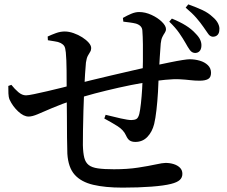

<svg xmlns="http://www.w3.org/2000/svg" viewBox="-20 -829 1040 878"><path d="M870 -587Q857 -588 848 -600.5Q839 -613 828 -633Q816 -654 799.5 -678Q783 -702 754 -730L766 -744Q803 -729 829.5 -712.5Q856 -696 874 -676Q890 -660 896 -646Q902 -632 901 -618Q900 -602 891.5 -594Q883 -586 870 -587ZM540 29Q461 29 406 16Q351 3 321.5 -30Q292 -63 288 -126Q287 -157 286.5 -201Q286 -245 286 -295.5Q286 -346 285 -397Q285 -455 284.5 -506.5Q284 -558 281 -589Q279 -610 274 -618Q269 -626 258 -632Q246 -638 230 -640Q214 -642 199 -645L198 -662Q215 -670 235.5 -677.5Q256 -685 276 -685Q295 -685 316.5 -677.5Q338 -670 356 -658.5Q374 -647 385.5 -634Q397 -621 397 -609Q397 -599 392 -591.5Q387 -584 381.5 -573.5Q376 -563 373 -543Q371 -524 369 -491Q367 -458 365 -418Q363 -372 361.5 -322.5Q360 -273 359.5 -231.5Q359 -190 359 -165Q360 -129 365.5 -107.5Q371 -86 385.5 -74.5Q400 -63 428 -59Q456 -55 501 -55Q563 -55 611.5 -62.5Q660 -70 692 -77Q724 -84 737 -84Q757 -84 774.5 -78.5Q792 -73 803 -62Q814 -51 814 -34Q814 -17 802 -6Q790 5 762 12Q731 20 672.5 24.5Q614 29 540 29ZM111 -296Q88 -296 63 -319.5Q38 -343 24 -373Q19 -385 18.5 -401.5Q18 -418 18 -436L32 -441Q47 -422 64 -407.5Q81 -393 99 -393Q109 -393 135.5 -398.5Q162 -404 196.5 -412Q231 -420 265 -428.5Q299 -437 325 -444Q352 -451 394.5 -461.5Q437 -472 486.5 -483.5Q536 -495 583.5 -506Q631 -517 667 -525Q719 -536 755.5 -543.5Q792 -551 815 -554.5Q838 -558 847 -558Q871 -558 893.5 -551.5Q916 -545 930.5 -531Q945 -517 945 -496Q945 -475 931.5 -467.5Q918 -460 893 -460Q871 -460 850 -462.5Q829 -465 802 -466.5Q775 -468 735 -464Q691 -460 635.5 -450.5Q580 -441 522.5 -428Q465 -415 413.5 -401.5Q362 -388 326 -375Q260 -353 218.5 -335Q177 -317 152 -306.5Q127 -296 111 -296ZM599 -180Q584 -180 574 -186Q564 -192 556 -210Q545 -235 516 -253Q487 -271 457 -287L463 -304Q498 -295 532 -287.5Q566 -280 580 -280Q594 -280 603 -284.5Q612 -289 617 -308Q621 -325 624.5 -356.5Q628 -388 630 -422.5Q632 -457 632 -481Q633 -509 633.5 -548Q634 -587 633.5 -625.5Q633 -664 631 -689Q630 -712 602 -721Q590 -724 575.5 -726Q561 -728 544 -730L542 -747Q561 -758 580 -766Q599 -774 616 -774Q644 -774 672.5 -761Q701 -748 720 -729.5Q739 -711 739 -696Q739 -687 733.5 -679Q728 -671 722.5 -660Q717 -649 715 -630Q713 -603 710.5 -566Q708 -529 706 -487Q705 -452 702.5 -409Q700 -366 695.5 -326.5Q691 -287 685 -262Q676 -226 654 -203Q632 -180 599 -180ZM953 -661Q940 -662 931.5 -675Q923 -688 910 -706Q897 -725 878 -747Q859 -769 829 -794L841 -809Q880 -795 906.5 -782.5Q933 -770 952 -752Q970 -737 977.5 -721Q985 -705 983 -693Q983 -678 975 -669.5Q967 -661 953 -661Z"/></svg>

Font: Noto Serif SC ExtraLight SemiBold
Style: Regular
Weight: 600
Version: Version 2.002-H1;hotconv 1.1.0;makeotfexe 2.6.0